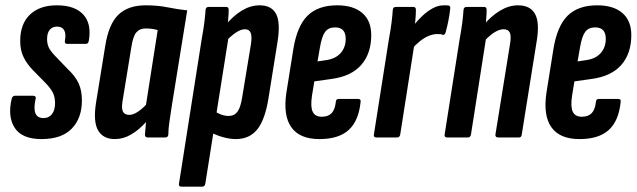

<svg xmlns="http://www.w3.org/2000/svg" viewBox="-20 -517 2395 722"><path d="M136 6Q63 6 35.5 -36Q8 -78 24 -146Q27 -157 37 -157H104Q110 -157 113 -153.5Q116 -150 114 -146Q106 -110 113 -91.5Q120 -73 144 -73Q164 -73 175.5 -88Q187 -103 187 -129Q187 -151 179.5 -167Q172 -183 153 -203L103 -254Q81 -277 68.5 -302.5Q56 -328 56 -363Q56 -427 92.5 -462Q129 -497 194 -497Q261 -497 293 -462.5Q325 -428 314 -364Q312 -352 303 -352H233Q222 -352 224 -364Q229 -389 221.5 -403Q214 -417 195 -417Q177 -417 167 -405Q157 -393 157 -370Q157 -353 163 -339.5Q169 -326 186 -308L234 -258Q263 -231 275.5 -204Q288 -177 288 -139Q288 -73 250 -33.5Q212 6 136 6Z M412 6Q368 6 349 -26.5Q330 -59 341 -130L376 -346Q389 -427 425.5 -462Q462 -497 528 -497Q573 -497 610 -489.5Q647 -482 684 -478L627 -125Q621 -86 617 -58.5Q613 -31 613 -11Q612 0 601 0H536Q525 0 525 -11Q526 -21 527 -33Q528 -45 529 -58Q503 -29 473.5 -11.5Q444 6 412 6ZM466 -85Q480 -85 496.5 -95.5Q513 -106 529 -123L573 -404Q562 -407 551 -408.5Q540 -410 528 -410Q505 -410 492.5 -395Q480 -380 474 -340L441 -138Q436 -109 442.5 -97Q449 -85 466 -85Z M867 6Q844 6 817.5 -1.5Q791 -9 770 -21L783 -101Q798 -91 812 -86Q826 -81 840 -81Q861 -81 873 -97Q885 -113 891 -153L924 -353Q928 -381 922.5 -394Q917 -407 901 -407Q885 -407 865.5 -393.5Q846 -380 826 -358L823 -417Q856 -457 889 -477Q922 -497 956 -497Q1001 -497 1018 -465Q1035 -433 1024 -362L990 -150Q977 -67 947.5 -30.5Q918 6 867 6ZM663 185Q651 185 653 174L738 -367Q746 -411 749 -437Q752 -463 753 -480Q754 -491 765 -491H830Q840 -491 840 -480Q840 -463 837.5 -438Q835 -413 833 -394L839 -375L752 174Q750 185 740 185Z M1181 6Q1107 6 1075.5 -38.5Q1044 -83 1057 -169L1083 -332Q1097 -419 1136.5 -458Q1176 -497 1248 -497Q1309 -497 1342.5 -468Q1376 -439 1376 -385Q1376 -316 1338.5 -273Q1301 -230 1226 -220L1162 -211L1153 -156Q1147 -115 1156 -96.5Q1165 -78 1190 -78Q1214 -78 1227 -91.5Q1240 -105 1243 -135Q1244 -145 1254 -145H1326Q1338 -145 1336 -134Q1329 -63 1291.5 -28.5Q1254 6 1181 6ZM1174 -286 1207 -291Q1242 -296 1261 -317.5Q1280 -339 1280 -371Q1280 -414 1240 -414Q1215 -414 1202.5 -397Q1190 -380 1183 -338Z M1396 0Q1384 0 1386 -11L1442 -367Q1449 -405 1452.5 -433Q1456 -461 1457 -480Q1458 -491 1469 -491H1534Q1544 -491 1544 -480Q1544 -462 1541.5 -436.5Q1539 -411 1537 -394L1542 -375L1485 -11Q1483 0 1473 0ZM1528 -332 1536 -422Q1550 -440 1568 -457Q1586 -474 1606.5 -485.5Q1627 -497 1649 -497Q1655 -497 1659.5 -497Q1664 -497 1668 -496Q1674 -494 1673 -485Q1671 -464 1666.5 -441Q1662 -418 1656 -396Q1652 -384 1645 -386Q1640 -388 1636 -388.5Q1632 -389 1625 -389Q1609 -389 1592 -382Q1575 -375 1559 -362Q1543 -349 1528 -332Z M1854 0Q1842 0 1843 -11L1898 -352Q1903 -382 1897 -394.5Q1891 -407 1874 -407Q1858 -407 1839.5 -395.5Q1821 -384 1801 -362L1796 -420Q1827 -457 1860.5 -477Q1894 -497 1928 -497Q1974 -497 1992 -464.5Q2010 -432 1998 -361L1942 -11Q1941 0 1931 0ZM1662 0Q1650 0 1652 -11L1708 -367Q1715 -405 1718.5 -433Q1722 -461 1723 -480Q1724 -491 1735 -491H1800Q1810 -491 1810 -480Q1810 -462 1807.5 -436.5Q1805 -411 1803 -394L1808 -375L1751 -11Q1749 0 1739 0Z M2159 6Q2085 6 2053.5 -38.5Q2022 -83 2035 -169L2061 -332Q2075 -419 2114.5 -458Q2154 -497 2226 -497Q2287 -497 2320.5 -468Q2354 -439 2354 -385Q2354 -316 2316.5 -273Q2279 -230 2204 -220L2140 -211L2131 -156Q2125 -115 2134 -96.5Q2143 -78 2168 -78Q2192 -78 2205 -91.5Q2218 -105 2221 -135Q2222 -145 2232 -145H2304Q2316 -145 2314 -134Q2307 -63 2269.5 -28.5Q2232 6 2159 6ZM2152 -286 2185 -291Q2220 -296 2239 -317.5Q2258 -339 2258 -371Q2258 -414 2218 -414Q2193 -414 2180.5 -397Q2168 -380 2161 -338Z"/></svg>

Font: Sofia Sans Extra Condensed
Style: Bold Italic
Weight: 700
Italic angle: -9°
Designer: Botio Nikoltchev, Ani Petrova
Foundry: lettersoup
Version: Version 4.101